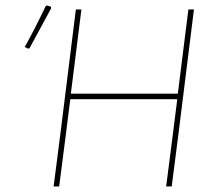

<svg xmlns="http://www.w3.org/2000/svg" viewBox="-20 -671 773 691"><path d="M145 -650 150 -651 163 -647 164 -641Q141 -598 86 -497L81 -496L69 -502Q103 -562 145 -650ZM273 -637 235 -334H620L658 -637H678L623 -195L598 0H578L603 -195L618 -314H233L218 -195L193 0H173L198 -195L253 -637Z"/></svg>

Font: Alegreya Sans Thin
Style: Italic
Weight: 100
Italic angle: -7°
Designer: Juan Pablo del Peral
Foundry: Huerta Tipografica
Version: Version 2.007